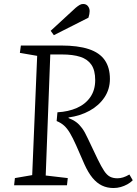

<svg xmlns="http://www.w3.org/2000/svg" viewBox="-20 -932 688 966"><path d="M269 -367Q324 -370 367 -389Q410 -408 434.5 -443.5Q459 -479 459 -529Q459 -578 440 -606Q421 -634 384 -646Q347 -658 291 -658H233L210 -49L321 -36L317 0H51L55 -36L142 -51L167 -651L80 -666L85 -703H288Q372 -703 426.5 -685Q481 -667 507 -629.5Q533 -592 533 -535Q533 -483 505.5 -442Q478 -401 431 -375Q384 -349 325 -341V-338Q348 -329 363.5 -317.5Q379 -306 393 -287Q407 -268 422 -235L471 -132Q490 -93 504 -72Q518 -51 533.5 -43Q549 -35 571 -35Q585 -35 599.5 -39.5Q614 -44 631 -54L648 -25Q636 -13 620.5 -4.5Q605 4 587.5 9Q570 14 551 14Q519 14 493 1.5Q467 -11 445.5 -37Q424 -63 405 -105L363 -201Q346 -239 332 -262.5Q318 -286 302.5 -300Q287 -314 265 -323ZM361 -893Q372 -902 380.5 -907Q389 -912 398 -912Q414 -912 422.5 -901Q431 -890 431 -876Q431 -869 429.5 -861Q428 -853 425 -843L251 -755L235 -777Z"/></svg>

Font: Literata 18pt Light
Style: Italic
Weight: 300
Italic angle: -2°
Designer: Latin by Veronika Burian and Jose Scaglione. Greek by Irene Vlachou. Cyrillic by Vera Evstafieva
Foundry: TypeTogether
Version: Version 3.103;gftools[0.9.29]